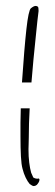

<svg xmlns="http://www.w3.org/2000/svg" viewBox="-20 -507 187 647"><path d="M54 -229Q62 -346 69 -409Q76 -472 84 -479Q94 -487 100 -487Q105 -487 108 -484Q110 -481 110 -470Q108 -457 106 -436.5Q104 -416 101 -388Q92 -304 86 -229ZM94 120Q89 120 80 113Q73 105 66.5 91.5Q60 78 56 62Q52 48 50.5 20Q49 -8 49 -48Q49 -69 49 -93Q49 -117 50 -142H80Q77 -90 77 -43Q77 -31 76.5 -21.5Q76 -12 76 -4Q76 21 78.5 41Q81 61 85 75Q87 80 89 84Q91 88 92 91Q100 96 109 95Q110 94 111 94.5Q112 95 112 96Q113 96 113 99Q113 103 110 108Q107 113 104 116Q99 120 94 120Z"/></svg>

Font: Grey Qo
Style: Regular
Weight: 400
Designer: Robert E. Leuschke
Foundry: Robert E. Leuschke
Version: Version 2.010